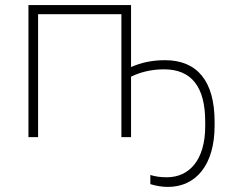

<svg xmlns="http://www.w3.org/2000/svg" viewBox="-20 -540 907 756"><path d="M92 0H130V-484H458V0H496V-238C530 -255 574 -267 626 -267C734 -267 788 -198 788 -61V-43C788 89 726 158 637 158C611 158 592 155 572 149V185C595 192 618 196 641 196C751 196 825 110 825 -45V-61C825 -221 756 -303 630 -303C577 -303 535 -293 496 -276V-520H92Z"/></svg>

Font: Fixel Text ExtraLight
Style: Regular
Weight: 200
Width: 4
Designer: AlfaBravo + MacPaw
Foundry: Kyrylo Tkachov, Marchela Mozhyna, Serhii Makarenko, Maria Weinstein, Zakhar Kryvoshyya
Version: Version 1.211